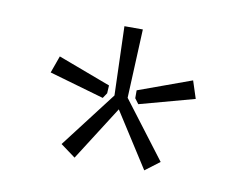

<svg xmlns="http://www.w3.org/2000/svg" viewBox="-47 -750 544 431"><g transform="rotate(10 225.5 -534.5)"><path d="M240 -533 338 -404 305 -379 225 -504 146 -380 112 -405 210 -533 205 -690H247ZM194 -553 193 -535 185 -523 60 -559 74 -598ZM391 -557 266 -523 257 -535V-553L378 -597Z"/></g></svg>

Font: Exo 2.0 Light
Style: Regular
Weight: 300
Designer: Natanael Gama
Version: Version 1.001;PS 001.001;hotconv 1.0.70;makeotf.lib2.5.58329